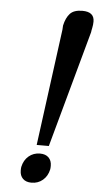

<svg xmlns="http://www.w3.org/2000/svg" viewBox="-52 -744 409 787"><g transform="rotate(5 152.0 -350.0)"><path d="M180 -626Q180 -635 181 -643Q188 -675 204 -692.5Q220 -710 255 -710Q304 -710 304 -670Q304 -657 301 -643Q300 -638 299 -633.5Q298 -629 298 -626L166 -146H116ZM60 -36Q60 -46 61 -51Q67 -79 86.5 -95.5Q106 -112 133 -112Q156 -112 168.5 -99.5Q181 -87 181 -66Q181 -56 180 -51Q174 -23 154.5 -6.5Q135 10 108 10Q85 10 72.5 -2.5Q60 -15 60 -36Z"/></g></svg>

Font: Taviraj Medium
Style: Italic
Weight: 500
Italic angle: -12°
Designer: Katatrad Team
Foundry: CadsonDemak
Version: Version 1.001